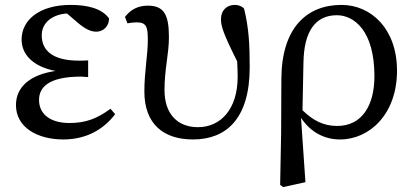

<svg xmlns="http://www.w3.org/2000/svg" viewBox="-20 -554 1681 782"><path d="M430 -111C376 -71 329 -53 263 -53C185 -53 139 -89 139 -147C139 -196 174 -242 311 -242C316 -242 326 -241 339 -240V-308C329 -307 311 -307 301 -307C198 -307 150 -346 150 -410C150 -466 199 -496 253 -499L296 -462C327 -436 349 -425 372 -425C404 -425 425 -451 424 -479C395 -520 335 -534 268 -534C141 -534 68 -473 68 -393C68 -336 109 -284 206 -265C104 -250 45 -201 45 -126C45 -36 131 14 238 14C337 14 406 -32 449 -89Z M499 -459C511 -461 524 -463 536 -463C578 -463 582 -443 582 -390C582 -329 568 -263 568 -181C568 -47 648 14 766 14C902 14 997 -71 997 -280C997 -371 994 -438 974 -519C965 -529 951 -534 936 -534C904 -534 880 -512 880 -476C880 -448 888 -420 946 -304C947 -280 948 -260 948 -242C948 -108 878 -36 786 -36C703 -36 650 -90 650 -187C650 -274 668 -333 668 -402C668 -493 649 -531 582 -531C542 -531 512 -515 489 -485Z M1353 -41C1297 -41 1254 -64 1212 -105C1213 -144 1216 -309 1216 -300C1218 -424 1263 -492 1352 -492C1422 -492 1505 -429 1505 -244C1505 -125 1455 -41 1353 -41ZM1125 -11 1121 199 1133 208 1224 188 1206 -74C1246 -14 1303 14 1365 14C1485 14 1597 -89 1597 -266C1597 -437 1491 -534 1371 -534C1227 -534 1127 -438 1126 -233Z"/></svg>

Font: Noto Serif CJK JP Medium
Style: Regular
Weight: 500
Designer: Ryoko NISHIZUKA 西塚涼子 (kana & ideographs); Frank Grießhammer (Latin, Greek & Cyrillic); Wenlong ZHANG 张文龙 (bopomofo); San
Foundry: Adobe Systems Incorporated
Version: Version 1.000;PS 1;hotconv 16.6.53;makeotf.lib2.5.65590